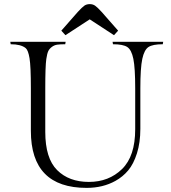

<svg xmlns="http://www.w3.org/2000/svg" viewBox="-20 -903 832 933"><path d="M662 -473V-277Q662 -210 645.5 -158Q629 -106 603 -75Q577 -44 541 -24Q480 10 401 10Q130 10 130 -267V-474Q130 -581 123.5 -620Q117 -659 105 -669Q82 -688 32 -688L30 -700H299L297 -688Q273 -688 258.5 -686Q244 -684 232 -675Q220 -666 214.5 -654.5Q209 -643 205 -616Q200 -581 200 -474V-262Q200 -134 257.5 -76.5Q315 -19 412 -19Q509 -19 573 -81.5Q637 -144 637 -275V-473Q637 -573 628 -617Q619 -661 598.5 -674.5Q578 -688 529 -688L527 -700H773L771 -688Q722 -688 701.5 -674.5Q681 -661 671.5 -617Q662 -573 662 -473ZM474 -845 554 -754 534 -732 416 -809 298 -732 278 -754 358 -845Q379 -868 390 -875.5Q401 -883 416 -883Q431 -883 442 -875.5Q453 -868 474 -845Z"/></svg>

Font: Gilda Display
Style: Regular
Weight: 400
Designer: Eduardo Rodriguez Tunni
Foundry: Eduardo Rodriguez Tunni
Version: Version 1.001